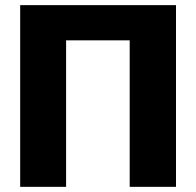

<svg xmlns="http://www.w3.org/2000/svg" viewBox="-20 -723 760 743"><path d="M58.1 0V-703.1H661.1V0H481.9V-566.9H235.8V0Z"/></svg>

Font: LT Superior Black
Style: Regular
Weight: 900
Designer: Daniel Lyons
Foundry: LyonsType
Version: Version 2.005